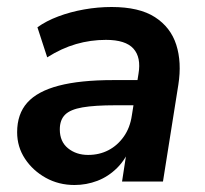

<svg xmlns="http://www.w3.org/2000/svg" viewBox="-20 -519 587 549"><path d="M193 10Q148 10 111 -10.5Q74 -31 51.5 -65Q29 -99 29 -141Q29 -193 58 -225.5Q87 -258 148 -274Q209 -290 304 -290H384L373 -218H310Q251 -218 216 -212Q181 -206 166 -191Q151 -176 151 -149Q151 -114 174.5 -95Q198 -76 232 -76Q264 -76 290 -89.5Q316 -103 334 -128.5Q352 -154 357 -189L376 -308Q384 -355 361.5 -380Q339 -405 283 -405Q239 -405 197.5 -393Q156 -381 115 -355L87 -441Q112 -459 146.5 -472Q181 -485 220.5 -492Q260 -499 299 -499Q378 -499 423 -470Q468 -441 484 -391Q500 -341 490 -277L446 0H329L345 -104H355Q341 -65 315.5 -39.5Q290 -14 258.5 -2Q227 10 193 10Z"/></svg>

Font: Nunito Sans 12pt ExtraLight
Style: Italic
Weight: 200
Italic angle: -9°
Designer: Vernon Adams
Foundry: Vernon Adams
Version: Version 3.101;gftools[0.9.27]